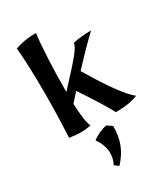

<svg xmlns="http://www.w3.org/2000/svg" viewBox="-196 -636 854 978"><g transform="rotate(-30 231.0 -147.5)"><path d="M59 0Q66 -128 66 -255Q66 -429 56 -527Q110 -547 180 -547Q173 -494 168.5 -402Q164 -310 164 -227V-209Q260 -312 291 -351Q322 -390 322 -407Q373 -418 430 -418Q369 -361 280 -265Q402 -60 462 -15Q412 6 331 6Q306 -45 210 -189L165 -139Q169 -34 185 0Q155 6 125 6Q97 6 59 0ZM186 234Q202 208 202 168Q202 147 192.5 121.5Q183 96 169 79Q186 65 210.5 54Q235 43 255 40L284 60Q284 120 266 165.5Q248 211 210 252Z"/></g></svg>

Font: Mirza Medium
Style: Regular
Weight: 500
Designer: Arabic design by Kourosh Beigpour, Latin design by Eduardo Tunni, engineering by Lasse Fister
Version: Version 1.0010g